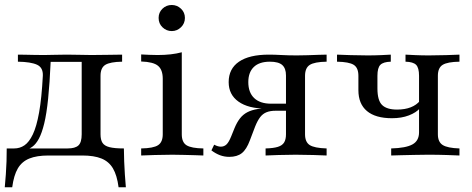

<svg xmlns="http://www.w3.org/2000/svg" viewBox="-22 -639 1938 789"><path d="M-2.4 130.6Q0 104 2 77.4Q4 50.8 4.8 24.2Q5.6 -2.4 5.6 -29H255.6Q287.1 -29 300.4 -41.5Q313.7 -54 313.7 -87.1V-387.9L316.1 -384.7H180.6L186.3 -387.9Q182.3 -296.8 175.8 -233.9Q169.4 -171 159.7 -131.5Q150 -91.9 137.9 -69.4Q125.8 -46.8 111.3 -36.3Q96.8 -25.8 79.8 -21.8L36.3 -29Q59.7 -29 78.6 -41.9Q97.6 -54.8 112.9 -86.7Q128.2 -118.5 138.7 -177Q149.2 -235.5 154 -327.4Q155.6 -361.3 130.2 -373Q104.8 -384.7 51.6 -385.5V-414.5Q63.7 -414.5 81.5 -414.1Q99.2 -413.7 119.8 -413.3Q140.3 -412.9 159.7 -412.9Q179 -412.9 201.6 -413.7Q224.2 -414.5 252.4 -414.5Q282.3 -414.5 306 -413.7Q329.8 -412.9 354 -412.9Q389.5 -412.9 425.4 -413.7Q461.3 -414.5 479.8 -414.5V-385.5Q430.6 -384.7 410.9 -372.6Q391.1 -360.5 391.1 -327.4V-87.1Q391.1 -64.5 399.2 -52Q407.3 -39.5 427.8 -34.3Q448.4 -29 487.1 -29Q487.1 -2.4 488.3 24.2Q489.5 50.8 491.1 77.4Q492.7 104 495.2 130.6H465.3Q458.9 81.5 442.3 53.2Q425.8 25 395.2 12.5Q364.5 0 316.1 0H177.4Q129 0 98.4 12.5Q67.7 25 51.2 53.2Q34.7 81.5 28.2 130.6Z M558.1 0V-29Q608.1 -29.8 627.4 -42.3Q646.8 -54.8 646.8 -87.1V-315.3Q646.8 -352.4 627.4 -368.5Q608.1 -384.7 558.1 -386.3V-415.3Q574.2 -414.5 591.1 -413.7Q608.1 -412.9 625.8 -412.9Q654 -412.9 679 -415.7Q704 -418.5 725 -424.2V-87.1Q725 -54 744.8 -41.9Q764.5 -29.8 813.7 -29V0Q801.6 -0.8 780.6 -1.2Q759.7 -1.6 735.1 -2.4Q710.5 -3.2 686.3 -3.2Q650 -3.2 613.3 -2Q576.6 -0.8 558.1 0ZM683.9 -511.3Q662.1 -511.3 646 -526.6Q629.8 -541.9 629.8 -565.3Q629.8 -587.9 645.6 -603.2Q661.3 -618.5 683.9 -618.5Q705.6 -618.5 721.8 -603.2Q737.9 -587.9 737.9 -565.3Q737.9 -542.7 721.8 -527Q705.6 -511.3 683.9 -511.3Z M1069.4 0V-29Q1101.6 -29.8 1119.8 -35.5Q1137.9 -41.1 1145.6 -53.6Q1153.2 -66.1 1153.2 -87.1V-329Q1153.2 -358.1 1137.9 -371.8Q1122.6 -385.5 1087.1 -385.5Q1043.5 -385.5 1021 -363.7Q998.4 -341.9 998.4 -301.6Q998.4 -258.9 1022.6 -235.9Q1046.8 -212.9 1091.9 -212.9H1185.5V-192.7H1071Q998.4 -192.7 958.1 -221.4Q917.7 -250 917.7 -301.6Q917.7 -356.5 960.1 -385.5Q1002.4 -414.5 1083.1 -414.5Q1105.6 -414.5 1134.3 -412.9Q1162.9 -411.3 1197.6 -411.3Q1218.5 -411.3 1242.3 -412.1Q1266.1 -412.9 1287.1 -413.7Q1308.1 -414.5 1320.2 -414.5V-385.5Q1270.2 -384.7 1250.8 -372.2Q1231.5 -359.7 1231.5 -327.4V-87.1Q1231.5 -55.6 1250.4 -43.1Q1269.4 -30.6 1320.2 -29V0Q1302.4 -0.8 1266.1 -2Q1229.8 -3.2 1192.7 -3.2Q1158.1 -3.2 1122.6 -2Q1087.1 -0.8 1069.4 0ZM920.2 5.6Q900 5.6 881.9 -1.2Q863.7 -8.1 846.8 -21L858.1 -44.4Q873.4 -36.3 885.5 -36.3Q899.2 -36.3 908.9 -45.6Q918.5 -54.8 928.2 -79L941.9 -112.9Q951.6 -136.3 964.1 -152.4Q976.6 -168.5 994.4 -177.8Q1012.1 -187.1 1037.5 -191.1Q1062.9 -195.2 1097.6 -195.2H1175V-183.9H1110.5Q1088.7 -183.9 1073.4 -177.8Q1058.1 -171.8 1047.2 -157.7Q1036.3 -143.5 1026.6 -119.4L1004.8 -62.1Q991.1 -25 971.8 -9.7Q952.4 5.6 920.2 5.6Z M1585.5 0V-29Q1646 -30.6 1673 -45.6Q1700 -60.5 1700 -95.2V-327.4Q1700 -360.5 1687.9 -372.6Q1675.8 -384.7 1644.4 -385.5V-414.5Q1658.1 -413.7 1684.7 -412.5Q1711.3 -411.3 1740.3 -411.3Q1775 -411.3 1811.7 -412.5Q1848.4 -413.7 1866.1 -414.5V-385.5Q1816.9 -384.7 1797.2 -372.6Q1777.4 -360.5 1777.4 -327.4V-87.1Q1777.4 -55.6 1797.2 -43.1Q1816.9 -30.6 1866.1 -29V0Q1848.4 -0.8 1813.7 -2Q1779 -3.2 1736.3 -3.2Q1708.9 -3.2 1679.8 -2.4Q1650.8 -1.6 1626.2 -1.2Q1601.6 -0.8 1585.5 0ZM1588.7 -153.2Q1521 -153.2 1485.9 -182.7Q1450.8 -212.1 1450.8 -268.5V-327.4Q1450.8 -360.5 1431.5 -372.6Q1412.1 -384.7 1362.9 -385.5V-414.5Q1380.6 -413.7 1417.7 -412.5Q1454.8 -411.3 1488.7 -411.3Q1517.7 -411.3 1544.4 -412.5Q1571 -413.7 1583.9 -414.5V-385.5Q1553.2 -384.7 1541.1 -372.6Q1529 -360.5 1529 -327.4V-275.8Q1529 -225.8 1548.4 -207.3Q1567.7 -188.7 1609.7 -188.7Q1641.9 -188.7 1665.7 -198Q1689.5 -207.3 1704 -225V-194.4Q1688.7 -176.6 1658.5 -164.9Q1628.2 -153.2 1588.7 -153.2Z"/></svg>

Font: Playfair
Style: Regular
Weight: 400
Designer: Claus Eggers Sørensen
Foundry: Claus Eggers Sørensen
Version: Version 2.001;gftools[0.9.30]